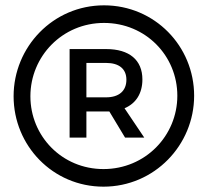

<svg xmlns="http://www.w3.org/2000/svg" viewBox="-20 -709 780 720"><path d="M370 -689C179 -689 31 -533 31 -348C31 -163 178 -9 368 -9C559 -9 708 -165 708 -350C708 -536 560 -689 370 -689ZM368 -75C213 -75 94 -198 94 -348C94 -498 214 -623 370 -623C526 -623 645 -500 645 -350C645 -200 525 -75 368 -75ZM514 -411C514 -484 465 -525 378 -525H241V-193H304V-291H390L449 -193H521L447 -303C490 -321 514 -359 514 -411ZM304 -344V-473H378C426 -473 454 -451 454 -410C454 -368 426 -344 378 -344Z"/></svg>

Font: Montserrat_SPRD_medium Medium
Style: Regular
Weight: 400
Designer: Julieta Ulanovsky edited by Nelly Hempel
Foundry: Julieta Ulanovsky
Version: Version 4.000;PS 004.000;hotconv 1.0.88;makeotf.lib2.5.64775